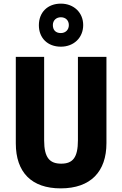

<svg xmlns="http://www.w3.org/2000/svg" viewBox="-20 -1120 672 1057"><path d="M315 -863C387 -863 438 -913 438 -982C438 -1051 386 -1100 315 -1100C242 -1100 194 -1052 194 -981C194 -911 242 -863 315 -863ZM315 -938C286 -938 271 -955 271 -982C271 -1008 290 -1025 315 -1025C341 -1025 359 -1008 359 -982C359 -955 340 -938 315 -938ZM566 -332V-807H409V-348C409 -253 381 -219 317 -219C255 -219 223 -250 223 -347V-807H67V-331C67 -171 154 -83 314 -83C480 -83 566 -176 566 -332Z"/></svg>

Font: Noto Sans Kannada UI Condensed ExtraBold
Style: Regular
Weight: 800
Width: 3
Designer: Jelle Bosma - Monotype Design Team
Foundry: Monotype Imaging Inc.
Version: Version 2.005